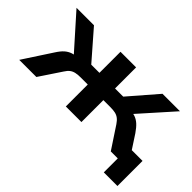

<svg xmlns="http://www.w3.org/2000/svg" viewBox="-97 -808 1244 1244"><g transform="rotate(45 525.0 -186.5)"><path d="M911 128V0H869V-102H1036V128ZM8 0 136 -196Q157 -229 176.5 -246Q196 -263 220 -271Q244 -279 277 -282L261 -244L32 -501H192L360 -308H435V-501H578V-308H653L820 -501H980L751 -244L736 -282Q769 -279 792 -271Q815 -263 834.5 -245.5Q854 -228 876 -196L1004 0H847L748 -150Q734 -171 719.5 -182Q705 -193 686.5 -197Q668 -201 641 -201H578V0H435V-201H371Q345 -201 326 -197Q307 -193 292.5 -182Q278 -171 265 -150L165 0Z"/></g></svg>

Font: Nunito Sans 7pt SemiExpanded
Style: Bold
Weight: 700
Width: 6
Designer: Vernon Adams
Foundry: Vernon Adams
Version: Version 3.101;gftools[0.9.27]